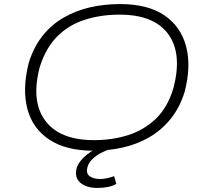

<svg xmlns="http://www.w3.org/2000/svg" viewBox="-20 -733 1014 944"><path d="M439 8Q305 8 222.5 -46.5Q140 -101 114.5 -198Q89 -295 121 -423Q145 -501 189 -556.5Q233 -612 293 -646.5Q353 -681 423 -697Q493 -713 570 -713Q706 -713 787 -658.5Q868 -604 894.5 -507Q921 -410 888 -282Q864 -204 819 -148.5Q774 -93 714.5 -58.5Q655 -24 585 -8Q515 8 439 8ZM442 -44Q533 -44 611 -69Q689 -94 747 -150Q805 -206 833 -301Q877 -470 807 -565.5Q737 -661 568 -661Q476 -661 397.5 -636Q319 -611 262.5 -555Q206 -499 176 -405Q131 -237 202 -140.5Q273 -44 442 -44ZM459 191Q404 191 374.5 165Q345 139 357 93Q369 58 406 28Q443 -2 509 -25L523 0Q502 6 477.5 18.5Q453 31 434.5 49Q416 67 410 89Q402 120 421 133.5Q440 147 472 147Q489 147 506 143.5Q523 140 541 133L552 171Q536 181 512 186Q488 191 459 191Z"/></svg>

Font: Nunito Sans 7pt Expanded ExtraLight
Style: Italic
Weight: 250
Width: 7
Italic angle: -9°
Designer: Vernon Adams
Foundry: Vernon Adams
Version: Version 3.101;gftools[0.9.27]